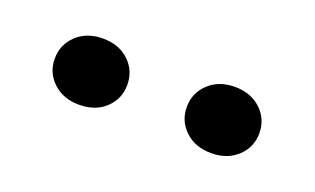

<svg xmlns="http://www.w3.org/2000/svg" viewBox="-32 -827 522 318"><g transform="rotate(20 229.0 -668.5)"><path d="M47.9 -668Q47.9 -692.9 65.7 -709.7Q83.5 -726.6 111.8 -726.6Q140.6 -726.6 158.2 -709.7Q175.8 -692.9 175.8 -668Q175.8 -643.6 158.2 -626.7Q140.6 -609.9 111.8 -609.9Q83.5 -609.9 65.7 -626.7Q47.9 -643.6 47.9 -668ZM280.8 -667.5Q280.8 -692.4 298.6 -709.2Q316.4 -726.1 344.7 -726.1Q373 -726.1 390.9 -709.2Q408.7 -692.4 408.7 -667.5Q408.7 -643.1 390.9 -626.2Q373 -609.4 344.7 -609.4Q316.4 -609.4 298.6 -626.2Q280.8 -643.1 280.8 -667.5Z"/></g></svg>

Font: Vazirmatn RD UI SemiBold
Style: Regular
Weight: 600
Designer: Saber Rastikerdar
Foundry: Saber Rastikerdar
Version: Version 33.003